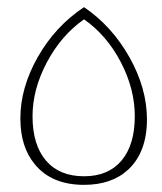

<svg xmlns="http://www.w3.org/2000/svg" viewBox="-20 -507 454 537"><path d="M215 -487Q293 -434 342 -347Q391 -260 391 -173Q391 -82 339 -33Q293 10 215 10Q124 10 77 -48Q37 -96 37 -176Q37 -262 86 -348Q135 -434 215 -487ZM215 -453Q151 -408 111 -332.5Q71 -257 71 -182Q71 -102 108.5 -58Q146 -14 215 -14Q283 -14 320 -58Q357 -102 357 -182Q357 -258 318 -333Q279 -408 215 -453Z"/></svg>

Font: Tajawal ExtraLight
Style: Regular
Weight: 275
Designer: Boutros Fonts
Foundry: Created by Boutros International 2017
Version: Version 1.700